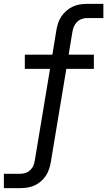

<svg xmlns="http://www.w3.org/2000/svg" viewBox="-65 -755 553 990"><path d="M-45 215V141H41Q55 141 68.5 136Q82 131 92.5 120.5Q103 110 108 96.5Q113 83 115 69L193 -400H63V-473H205L226 -601Q229 -619 235 -637Q241 -655 252 -671Q263 -687 278 -700Q293 -713 310.5 -721Q328 -729 346 -732Q364 -735 383 -735H468V-662H383Q369 -662 355 -656.5Q341 -651 331 -640.5Q321 -630 315.5 -616.5Q310 -603 308 -589L289 -473H419V-400H277L197 81Q194 99 188 117Q182 135 171.5 151Q161 167 146 180Q131 193 113.5 201Q96 209 77.5 212Q59 215 41 215Z"/></svg>

Font: Iosevka Etoile Oblique
Style: Regular
Weight: 400
Italic angle: -9°
Designer: Belleve Invis
Foundry: Belleve Invis
Version: Version 15.5.2; ttfautohint (v1.8.4)